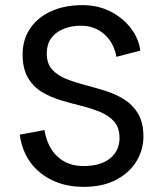

<svg xmlns="http://www.w3.org/2000/svg" viewBox="-20 -720 635 747"><path d="M305 7Q237 7 183.5 -18.5Q130 -44 97.5 -89.5Q65 -135 57 -196L153 -214Q164 -148 203.5 -111Q243 -74 305 -74Q372 -74 408.5 -104Q445 -134 445 -183Q445 -223 424.5 -246.5Q404 -270 370.5 -284Q337 -298 297 -308Q257 -318 216.5 -330Q176 -342 142.5 -362.5Q109 -383 88.5 -418Q68 -453 68 -508Q68 -566 97 -609Q126 -652 178.5 -676Q231 -700 300 -700Q363 -700 411.5 -674.5Q460 -649 490 -609Q520 -569 526 -523L433 -499Q423 -554 385.5 -587Q348 -620 295 -620Q258 -620 228 -608Q198 -596 180 -572.5Q162 -549 162 -511Q162 -473 182.5 -450Q203 -427 236.5 -413.5Q270 -400 310 -389.5Q350 -379 390 -366.5Q430 -354 463.5 -333Q497 -312 517.5 -277.5Q538 -243 538 -188Q538 -138 511.5 -93.5Q485 -49 433 -21Q381 7 305 7Z"/></svg>

Font: Parkinsans
Style: Regular
Weight: 400
Designer: Red Stone, Indian Type Foundry
Foundry: Indian Type Foundry
Version: Version 1.000